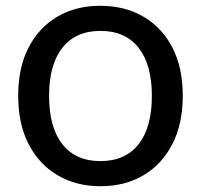

<svg xmlns="http://www.w3.org/2000/svg" viewBox="-20 -627 696 665"><path d="M327 -607Q412 -607 476.5 -569.5Q541 -532 577 -462.5Q613 -393 613 -295Q613 -198 577 -128Q541 -58 477 -20Q413 18 328 18Q244 18 179.5 -20Q115 -58 79 -128Q43 -198 43 -295Q43 -393 79 -462.5Q115 -532 179 -569.5Q243 -607 327 -607ZM328 -520Q242 -520 196 -461.5Q150 -403 150 -295Q150 -186 196 -127.5Q242 -69 328 -69Q414 -69 460 -127.5Q506 -186 506 -295Q506 -403 460 -461.5Q414 -520 328 -520Z"/></svg>

Font: Podkova SemiBold
Style: Regular
Weight: 600
Designer: Ilya Yudin
Foundry: Cyreal (www.cyreal.org)
Version: Version 2.103